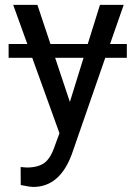

<svg xmlns="http://www.w3.org/2000/svg" viewBox="-20 -548 552 782"><path d="M185.5 -368.7H337.4L387.2 -528.3H483.9L428.2 -368.7H496.6V-312.5H408.7L272 81.5Q222.7 213.4 115.2 213.4L98.1 211.9L64.5 205.6L64 132.3L88.4 134.3Q134.8 134.3 160.4 115.7Q186 97.2 202.6 47.9L222.2 -5.4L111.3 -312.5H15.1V-368.7H91.3L33.7 -528.3H132.3ZM264.6 -132.8 320.3 -312.5H204.6Z"/></svg>

Font: Roboto
Style: Regular
Weight: 400
Designer: Google
Version: Version 2.134; 2016; ttfautohint (v1.6)